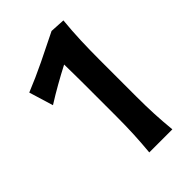

<svg xmlns="http://www.w3.org/2000/svg" viewBox="-224 -844 934 934"><g transform="rotate(-45 243.5 -377.0)"><path d="M232.4 0Q237.8 -59.1 240.5 -114.5Q243.2 -169.9 243.2 -237.3V-462.9Q243.2 -496.1 242.7 -529.1Q242.2 -562 241.7 -595.2Q196.3 -571.8 151.9 -546.6Q107.4 -521.5 63.5 -493.7L25.4 -618.7Q98.6 -648.4 170.7 -683.3Q242.7 -718.3 314 -753.9L391.1 -749.5Q384.8 -686.5 382.3 -621.3Q379.9 -556.2 379.9 -488.8V-237.3Q379.9 -169.9 382.6 -114.5Q385.3 -59.1 391.1 0Z"/></g></svg>

Font: Pinar SemiBold
Style: Regular
Weight: 600
Designer: Amin Abedi
Version: Version 3.000